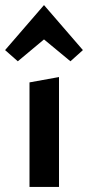

<svg xmlns="http://www.w3.org/2000/svg" viewBox="-37 -735 346 755"><path d="M33 -494 -17 -538 136 -715 289 -538 240 -494 136 -580ZM79 0V-411L195 -432V0Z"/></svg>

Font: EauTest
Style: Bold
Weight: 700
Designer: Christian Thalmann (Catharsis Fonts)
Version: Version 0.001;PS 000.001;hotconv 1.0.88;makeotf.lib2.5.64775